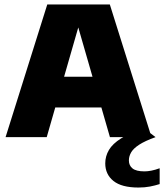

<svg xmlns="http://www.w3.org/2000/svg" viewBox="-20 -615 736 861"><path d="M5 0 192 -595H472.5L659.5 0H473L322.5 -521.5H339.5L189.5 0ZM164 -133 203.5 -271H459.5L499 -133ZM601 226Q525.5 226 488.8 196.5Q452 167 452 117.5Q452 85.5 468.5 57.5Q485 29.5 523.2 5.5Q561.5 -18.5 627.5 -38.5L677.5 0Q630 17 604 34Q578 51 568 68.5Q558 86 558 104.5Q558 127.5 574.5 140.5Q591 153.5 628 153.5Q642 153.5 658.8 150.2Q675.5 147 696 139.5V210.5Q675.5 217 652.5 221.5Q629.5 226 601 226Z"/></svg>

Font: Encode Sans SC Condensed Thin ExtraBold
Style: Regular
Weight: 800
Version: Version 3.002